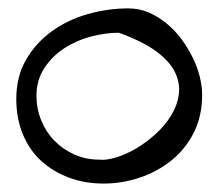

<svg xmlns="http://www.w3.org/2000/svg" viewBox="-20 -434 527 455"><path d="M18.6 -199.2Q18.6 -252.9 42 -293Q65.4 -333 103.5 -360.4Q141.6 -387.7 189 -400.9Q236.3 -414.1 284.2 -414.1Q309.6 -414.1 331.5 -404.8Q353.5 -395.5 373.5 -379.4Q393.6 -363.3 409.2 -342.3Q424.8 -321.3 436 -298.8Q447.3 -276.4 453.1 -253.4Q459 -230.5 459 -209Q459 -159.2 439.5 -120.1Q419.9 -81.1 386.7 -54.2Q353.5 -27.3 311.5 -13.2Q269.5 1 225.6 1Q180.7 1 143.1 -13.2Q105.5 -27.3 77.6 -52.7Q49.8 -78.1 34.2 -115.7Q18.6 -153.3 18.6 -199.2ZM66.4 -207Q66.4 -176.8 77.6 -148.9Q88.9 -121.1 108.9 -100.6Q128.9 -80.1 156.2 -67.9Q183.6 -55.7 214.8 -55.7Q231.4 -53.7 255.4 -61Q279.3 -68.4 303.2 -82.5Q327.1 -96.7 349.1 -116.7Q371.1 -136.7 385.7 -160.6Q400.4 -184.6 403.8 -210.4Q407.2 -236.3 395 -262.2Q382.8 -288.1 350.6 -312Q318.4 -335.9 261.7 -356.4Q229.5 -356.4 194.8 -347.2Q160.2 -337.9 131.8 -319.3Q103.5 -300.8 85 -272.5Q66.4 -244.1 66.4 -207Z"/></svg>

Font: Indie Flower
Style: Regular
Weight: 400
Designer: Kimberly Geswein
Foundry: Kimberly Geswein
Version: Version 1.001 2010